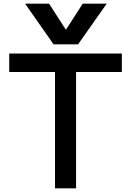

<svg xmlns="http://www.w3.org/2000/svg" viewBox="-20 -1020 710 1040"><path d="M116 -1000H246L336 -860H338L428 -1000H558L403 -780H270ZM278 0V-630H30V-730H640V-630H392V0Z"/></svg>

Font: M PLUS 1 Medium
Style: Regular
Weight: 500
Designer: Coji Morishita
Foundry: UNDERFOREST DESIGN
Version: Version 1.001